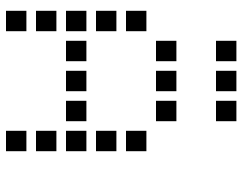

<svg xmlns="http://www.w3.org/2000/svg" viewBox="-104 -720 808 640"><g transform="rotate(90 300.0 -400.0)"><path d="M117 -784Q116 -784 116 -784Q116 -784 116 -783V-717Q116 -716 116 -716Q116 -716 117 -716H183Q184 -716 184 -716Q184 -716 184 -717V-783Q184 -784 184 -784Q184 -784 183 -784ZM217 -784Q216 -784 216 -784Q216 -784 216 -783V-717Q216 -716 216 -716Q216 -716 217 -716H283Q284 -716 284 -716Q284 -716 284 -717V-783Q284 -784 284 -784Q284 -784 283 -784ZM317 -784Q316 -784 316 -784Q316 -784 316 -783V-717Q316 -716 316 -716Q316 -716 317 -716H383Q384 -716 384 -716Q384 -716 384 -717V-783Q384 -784 384 -784Q384 -784 383 -784ZM117 -584Q116 -584 116 -584Q116 -584 116 -583V-517Q116 -516 116 -516Q116 -516 117 -516H183Q184 -516 184 -516Q184 -516 184 -517V-583Q184 -584 184 -584Q184 -584 183 -584ZM217 -584Q216 -584 216 -584Q216 -584 216 -583V-517Q216 -516 216 -516Q216 -516 217 -516H283Q284 -516 284 -516Q284 -516 284 -517V-583Q284 -584 284 -584Q284 -584 283 -584ZM317 -584Q316 -584 316 -584Q316 -584 316 -583V-517Q316 -516 316 -516Q316 -516 317 -516H383Q384 -516 384 -516Q384 -516 384 -517V-583Q384 -584 384 -584Q384 -584 383 -584ZM17 -484Q16 -484 16 -484Q16 -484 16 -483V-417Q16 -416 16 -416Q16 -416 17 -416H83Q84 -416 84 -416Q84 -416 84 -417V-483Q84 -484 84 -484Q84 -484 83 -484ZM417 -484Q416 -484 416 -484Q416 -484 416 -483V-417Q416 -416 416 -416Q416 -416 417 -416H483Q484 -416 484 -416Q484 -416 484 -417V-483Q484 -484 484 -484Q484 -484 483 -484ZM17 -384Q16 -384 16 -384Q16 -384 16 -383V-317Q16 -316 16 -316Q16 -316 17 -316H83Q84 -316 84 -316Q84 -316 84 -317V-383Q84 -384 84 -384Q84 -384 83 -384ZM417 -384Q416 -384 416 -384Q416 -384 416 -383V-317Q416 -316 416 -316Q416 -316 417 -316H483Q484 -316 484 -316Q484 -316 484 -317V-383Q484 -384 484 -384Q484 -384 483 -384ZM17 -284Q16 -284 16 -284Q16 -284 16 -283V-217Q16 -216 16 -216Q16 -216 17 -216H83Q84 -216 84 -216Q84 -216 84 -217V-283Q84 -284 84 -284Q84 -284 83 -284ZM117 -284Q116 -284 116 -284Q116 -284 116 -283V-217Q116 -216 116 -216Q116 -216 117 -216H183Q184 -216 184 -216Q184 -216 184 -217V-283Q184 -284 184 -284Q184 -284 183 -284ZM217 -284Q216 -284 216 -284Q216 -284 216 -283V-217Q216 -216 216 -216Q216 -216 217 -216H283Q284 -216 284 -216Q284 -216 284 -217V-283Q284 -284 284 -284Q284 -284 283 -284ZM317 -284Q316 -284 316 -284Q316 -284 316 -283V-217Q316 -216 316 -216Q316 -216 317 -216H383Q384 -216 384 -216Q384 -216 384 -217V-283Q384 -284 384 -284Q384 -284 383 -284ZM417 -284Q416 -284 416 -284Q416 -284 416 -283V-217Q416 -216 416 -216Q416 -216 417 -216H483Q484 -216 484 -216Q484 -216 484 -217V-283Q484 -284 484 -284Q484 -284 483 -284ZM17 -184Q16 -184 16 -184Q16 -184 16 -183V-117Q16 -116 16 -116Q16 -116 17 -116H83Q84 -116 84 -116Q84 -116 84 -117V-183Q84 -184 84 -184Q84 -184 83 -184ZM417 -184Q416 -184 416 -184Q416 -184 416 -183V-117Q416 -116 416 -116Q416 -116 417 -116H483Q484 -116 484 -116Q484 -116 484 -117V-183Q484 -184 484 -184Q484 -184 483 -184ZM17 -84Q16 -84 16 -84Q16 -84 16 -83V-17Q16 -16 16 -16Q16 -16 17 -16H83Q84 -16 84 -16Q84 -16 84 -17V-83Q84 -84 84 -84Q84 -84 83 -84ZM417 -84Q416 -84 416 -84Q416 -84 416 -83V-17Q416 -16 416 -16Q416 -16 417 -16H483Q484 -16 484 -16Q484 -16 484 -17V-83Q484 -84 484 -84Q484 -84 483 -84Z"/></g></svg>

Font: Doto SemiBold
Style: Regular
Weight: 600
Monospace: yes
Version: Version 1.000